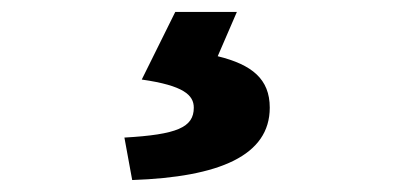

<svg xmlns="http://www.w3.org/2000/svg" viewBox="-20 -25 677 321"><path d="M201 276C347 271 431 235 431 155C431 107 401 83 344 69L376 -5H273L217 108C287 118 304 134 304 155C304 188 276 200 188 205Z"/></svg>

Font: Noto Sans TC Black
Style: Regular
Weight: 900
Designer: Ryoko NISHIZUKA 西塚涼子 (kana, bopomofo & ideographs); Paul D. Hunt (Latin, Greek & Cyrillic); Sandoll Communications 산돌커뮤니
Foundry: Adobe
Version: Version 2.004;hotconv 1.0.118;makeotfexe 2.5.65603